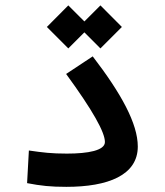

<svg xmlns="http://www.w3.org/2000/svg" viewBox="-20 -707 626 730"><path d="M232.4 3.4C390.1 3.4 503.9 -40.5 503.9 -149.9C503.9 -236.8 440.9 -351.6 332.5 -492.7L231.4 -425.8C333 -286.6 378.9 -204.1 378.9 -167C378.9 -134.8 314.9 -123 234.4 -123C175.3 -123 143.6 -127 89.8 -134.8L83 -10.7C136.2 -0.5 171.9 3.4 232.4 3.4ZM361.8 -522.9 443.4 -604.5 361.8 -686.5 300.8 -625.5 239.7 -686.5 158.2 -604.5 239.7 -522.9 300.8 -584Z"/></svg>

Font: Cascadia Mono SemiBold
Style: Regular
Weight: 600
Monospace: yes
Designer: Aaron Bell
Foundry: Saja Typeworks
Version: Version 2404.023